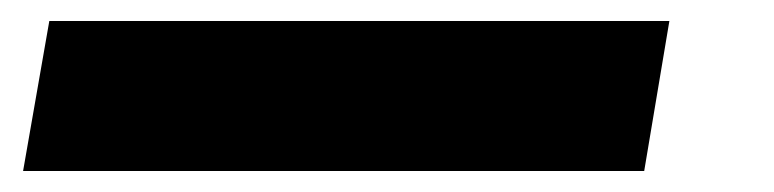

<svg xmlns="http://www.w3.org/2000/svg" viewBox="-20 20 738 183"><path d="M2 183 27 40H618L594 183Z"/></svg>

Font: DM Sans 18pt Black
Style: Italic
Weight: 900
Italic angle: -10°
Designer: Colophon Foundry, Jonny Pinhorn
Foundry: Colophon Foundry
Version: Version 4.004;gftools[0.9.30]